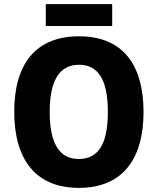

<svg xmlns="http://www.w3.org/2000/svg" viewBox="-20 -901 765 931"><path d="M524 -881H202V-775H524ZM676 -358C676 -584 578 -725 363 -725C150 -725 49 -587 49 -359C49 -133 149 10 362 10C577 10 676 -133 676 -358ZM221 -358C221 -504 264 -587 363 -587C462 -587 503 -505 503 -358C503 -211 462 -130 362 -130C264 -130 221 -212 221 -358Z"/></svg>

Font: Noto Sans Lao SemiCondensed ExtraBold
Style: Regular
Weight: 800
Width: 4
Designer: Monotype Design Team
Foundry: Monotype Imaging Inc.
Version: Version 2.003